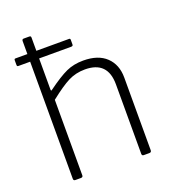

<svg xmlns="http://www.w3.org/2000/svg" viewBox="-135 -844 848 946"><g transform="rotate(-20 289.0 -371.0)"><path d="M455 -500C427 -526.7 387 -540 335 -540C301.7 -540 271.8 -534 245.5 -522C219.2 -510 185 -488.7 143 -458C140.3 -455.3 138.3 -454.3 137 -455C135.7 -455.7 135 -457.7 135 -461V-624H302C306 -624 308.8 -624.7 310.5 -626C312.2 -627.3 313 -629.7 313 -633V-657C313 -661.7 311 -664 307 -664H135V-733C135 -736.3 134.3 -738.7 133 -740C131.7 -741.3 129.3 -742 126 -742H97C91 -742 88 -738.7 88 -732V-664H25C21 -664 19 -661.3 19 -656V-633C19 -629.7 19.5 -627.3 20.5 -626C21.5 -624.7 23.7 -624 27 -624H88V-10C88 -3.3 91.3 0 98 0H127C134.3 0 138 -3.3 138 -10V-406C180 -439.3 214.2 -462.7 240.5 -476C266.8 -489.3 296 -496 328 -496C407.3 -496 447 -455.7 447 -375V-10C447 -3.3 450.3 0 457 0H486C493.3 0 497 -3.7 497 -11V-392C497 -437.3 483 -473.3 455 -500Z"/></g></svg>

Font: Libre Franklin ExtraLight
Style: Regular
Weight: 275
Designer: Pablo Impallari, Rodrigo Fuenzalida
Foundry: Impallari Type
Version: Version 1.002; ttfautohint (v1.5)